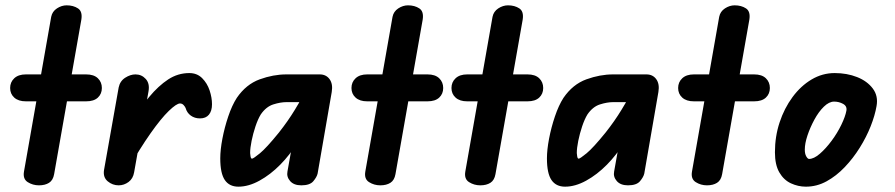

<svg xmlns="http://www.w3.org/2000/svg" viewBox="-20 -695 3356 720"><path d="M126 0Q103 0 84 -12Q65 -24 70 -52L172 -632Q176 -652 193.5 -663.5Q211 -675 230 -675Q255 -675 272.5 -663.5Q290 -652 285 -621L183 -42Q179 -19 164 -9.5Q149 0 126 0ZM18 -365Q18 -387 33.5 -401.5Q49 -416 77 -416H303Q332 -416 347 -401.5Q362 -387 362 -365Q362 -343 347 -329Q332 -315 303 -315H77Q49 -315 33.5 -329Q18 -343 18 -365Z M730 -251Q710 -251 695.5 -261.5Q681 -272 676 -290Q674 -295 668.5 -301Q663 -307 655 -307Q642 -307 613 -279Q584 -251 544.5 -195Q505 -139 457 -55L469 -239Q505 -290 539.5 -331.5Q574 -373 610.5 -397Q647 -421 690 -421Q719 -421 738 -402Q757 -383 766 -356Q775 -329 775 -304Q775 -279 763.5 -265Q752 -251 730 -251ZM425 0Q402 0 384 -15Q366 -30 370 -57L425 -367Q430 -391 449.5 -403.5Q469 -416 488 -416Q511 -416 526.5 -399Q542 -382 537 -353L483 -49Q479 -25 462 -12.5Q445 0 425 0Z M874 5Q840 5 823 -20Q806 -45 806 -101Q806 -133 814 -175Q822 -217 836 -258.5Q850 -300 868 -328Q903 -379 954 -397.5Q1005 -416 1054 -416H1157V-312H1054Q1032 -312 1005 -303.5Q978 -295 958 -266Q947 -248 938 -221Q929 -194 923.5 -167Q918 -140 918 -121Q918 -117 919.5 -108.5Q921 -100 925 -100Q930 -100 954.5 -120Q979 -140 1026 -198Q1060 -241 1085.5 -283Q1111 -325 1134 -366H1215Q1199 -331 1178.5 -296.5Q1158 -262 1136.5 -228Q1115 -194 1094 -159Q1068 -115 1031 -77.5Q994 -40 953 -17.5Q912 5 874 5ZM1110 0Q1082 0 1068 -16Q1054 -32 1058 -52L1102 -299V-416H1179Q1203 -416 1216 -398Q1229 -380 1224 -350L1171 -44Q1168 -31 1155 -15.5Q1142 0 1110 0Z M1406 0Q1383 0 1364 -12Q1345 -24 1350 -52L1452 -632Q1456 -652 1473.5 -663.5Q1491 -675 1510 -675Q1535 -675 1552.5 -663.5Q1570 -652 1565 -621L1463 -42Q1459 -19 1444 -9.5Q1429 0 1406 0ZM1298 -365Q1298 -387 1313.5 -401.5Q1329 -416 1357 -416H1583Q1612 -416 1627 -401.5Q1642 -387 1642 -365Q1642 -343 1627 -329Q1612 -315 1583 -315H1357Q1329 -315 1313.5 -329Q1298 -343 1298 -365Z M1781 0Q1758 0 1739 -12Q1720 -24 1725 -52L1827 -632Q1831 -652 1848.5 -663.5Q1866 -675 1885 -675Q1910 -675 1927.5 -663.5Q1945 -652 1940 -621L1838 -42Q1834 -19 1819 -9.5Q1804 0 1781 0ZM1673 -365Q1673 -387 1688.5 -401.5Q1704 -416 1732 -416H1958Q1987 -416 2002 -401.5Q2017 -387 2017 -365Q2017 -343 2002 -329Q1987 -315 1958 -315H1732Q1704 -315 1688.5 -329Q1673 -343 1673 -365Z M2099 5Q2065 5 2048 -20Q2031 -45 2031 -101Q2031 -133 2039 -175Q2047 -217 2061 -258.5Q2075 -300 2093 -328Q2128 -379 2179 -397.5Q2230 -416 2279 -416H2382V-312H2279Q2257 -312 2230 -303.5Q2203 -295 2183 -266Q2172 -248 2163 -221Q2154 -194 2148.5 -167Q2143 -140 2143 -121Q2143 -117 2144.5 -108.5Q2146 -100 2150 -100Q2155 -100 2179.5 -120Q2204 -140 2251 -198Q2285 -241 2310.5 -283Q2336 -325 2359 -366H2440Q2424 -331 2403.5 -296.5Q2383 -262 2361.5 -228Q2340 -194 2319 -159Q2293 -115 2256 -77.5Q2219 -40 2178 -17.5Q2137 5 2099 5ZM2335 0Q2307 0 2293 -16Q2279 -32 2283 -52L2327 -299V-416H2404Q2428 -416 2441 -398Q2454 -380 2449 -350L2396 -44Q2393 -31 2380 -15.5Q2367 0 2335 0Z M2631 0Q2608 0 2589 -12Q2570 -24 2575 -52L2677 -632Q2681 -652 2698.5 -663.5Q2716 -675 2735 -675Q2760 -675 2777.5 -663.5Q2795 -652 2790 -621L2688 -42Q2684 -19 2669 -9.5Q2654 0 2631 0ZM2523 -365Q2523 -387 2538.5 -401.5Q2554 -416 2582 -416H2808Q2837 -416 2852 -401.5Q2867 -387 2867 -365Q2867 -343 2852 -329Q2837 -315 2808 -315H2582Q2554 -315 2538.5 -329Q2523 -343 2523 -365Z M3002 5Q2973 5 2946 -7.5Q2919 -20 2902.5 -48.5Q2886 -77 2886 -124Q2886 -183 2903.5 -236Q2921 -289 2952 -331Q2983 -373 3023.5 -397Q3064 -421 3110 -421Q3156 -421 3194 -406Q3232 -391 3253 -363Q3274 -335 3267 -297Q3261 -262 3245 -221.5Q3229 -181 3204 -141Q3179 -101 3147.5 -68Q3116 -35 3079.5 -15Q3043 5 3002 5ZM3014 -99Q3032 -99 3054.5 -118.5Q3077 -138 3098.5 -167Q3120 -196 3135 -227Q3150 -258 3154 -280Q3157 -297 3141.5 -305.5Q3126 -314 3108 -314Q3089 -314 3069.5 -295Q3050 -276 3034 -246.5Q3018 -217 3008 -187Q2998 -157 2998 -134Q2998 -118 3003.5 -108.5Q3009 -99 3014 -99Z"/></svg>

Font: Edu QLD Beginner
Style: Bold
Weight: 700
Designer: Tina and Corey Anderson
Foundry: Google for Education
Version: Version 1.003